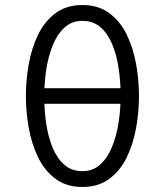

<svg xmlns="http://www.w3.org/2000/svg" viewBox="-20 -732 656 764"><path d="M308 12Q245 12 201.8 -19.8Q158.5 -51.5 132.5 -104.2Q106.5 -157 94.8 -221Q83 -285 83 -350Q83 -415 94.8 -479Q106.5 -543 132.5 -595.8Q158.5 -648.5 201.8 -680.2Q245 -712 308 -712Q371 -712 414.2 -680.2Q457.5 -648.5 483.5 -595.8Q509.5 -543 521.2 -479Q533 -415 533 -350Q533 -285 521.2 -221Q509.5 -157 483.5 -104.2Q457.5 -51.5 414.2 -19.8Q371 12 308 12ZM308 -51Q350.5 -51 379.5 -77.8Q408.5 -104.5 426.2 -148.5Q444 -192.5 452 -245.2Q460 -298 460 -350Q460 -407 452 -460.5Q444 -514 426.2 -556.5Q408.5 -599 379.5 -624Q350.5 -649 308 -649Q265.5 -649 236.5 -622.2Q207.5 -595.5 189.8 -551.5Q172 -507.5 164 -454.8Q156 -402 156 -350Q156 -293 164 -239.5Q172 -186 189.8 -143.5Q207.5 -101 236.5 -76Q265.5 -51 308 -51ZM108 -319V-381H508V-319Z"/></svg>

Font: Overpass Mono Light
Style: Regular
Weight: 300
Monospace: yes
Designer: Delve Withrington, Dave Bailey
Foundry: Delve Fonts LLC
Version: Version 4.000